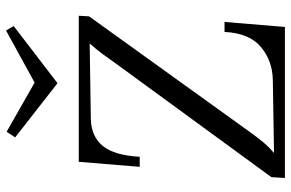

<svg xmlns="http://www.w3.org/2000/svg" viewBox="-188 -800 987 652"><g transform="rotate(-90 306.0 -473.5)"><path d="M28 0 31 -46 416 -573Q432 -596 448.5 -618.5Q465 -641 485 -663L227 -659Q168 -657 136.5 -618Q105 -579 100 -493H66L83 -700H579L577 -665L185 -120Q162 -88 146 -69.5Q130 -51 113 -37L360 -41Q426 -42 473 -81.5Q520 -121 524 -205H558L541 0ZM351 -773H349L166 -916L185 -945L352 -850L529 -947L544 -921Z"/></g></svg>

Font: Lora
Style: Italic
Weight: 400
Italic angle: -3°
Designer: Olga Karpushina, Alexei Vanyashin (Cyrillic)
Foundry: Cyreal
Version: Version 3.008